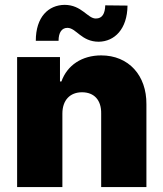

<svg xmlns="http://www.w3.org/2000/svg" viewBox="-20 -763 664 783"><path d="M234.4 -299.8C234.4 -354.5 265.6 -386.7 314.5 -386.7C364.3 -386.7 393.6 -354.5 392.6 -299.8V0H577.1V-337.9C578.1 -455.1 504.9 -537.1 392.6 -537.1C314.5 -537.1 253.9 -497.1 230.5 -430.7H224.6V-530.3H49.8V0H234.4ZM126 -596.7H218.8C218.8 -630.9 232.4 -649.4 254.9 -649.4C291 -649.4 311.5 -592.8 382.8 -592.8C447.3 -593.8 499 -644.5 500 -740.2L409.2 -741.2C408.2 -708 397.5 -687.5 371.1 -687.5C337.9 -686.5 313.5 -743.2 243.2 -743.2C177.7 -742.2 126 -694.3 126 -596.7Z"/></svg>

Font: Pretendard Black
Style: Regular
Weight: 900
Designer: Base glyphs from Inter by Rasmus Andersson; Hangeul glyphs from Noto Sans CJK(Source Han Sans) by Jang Soo-young and Kan
Foundry: Kil Hyung-jin
Version: Version 1.309;Glyphs 3.2 (3225)